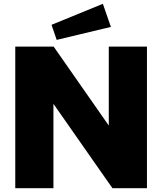

<svg xmlns="http://www.w3.org/2000/svg" viewBox="-20 -986 850 1006"><path d="M750 -742V0H569L260 -442V0H60V-742H261L550 -328V-742ZM561 -845 277 -777 250 -856 519 -966Z"/></svg>

Font: Morrison Black
Style: Regular
Weight: 900
Designer: Pablo Impallari, Rodrigo Fuenzalida (Modified by Dan O. Williams)
Version: Version 0.03;June 6, 2019;FontCreator 11.5.0.2425 64-bit; tt